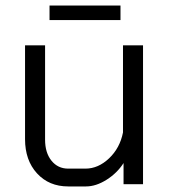

<svg xmlns="http://www.w3.org/2000/svg" viewBox="-20 -662 610 690"><path d="M70 -162V-499H142V-160Q142 -113 165 -84.5Q188 -56 225 -56H287Q333 -56 372 -93Q411 -130 422 -186V-499H494V0H424V-76Q401 -40 363 -16Q325 8 289 8H225Q156 8 113 -39Q70 -86 70 -162ZM158 -642H413V-590H158Z"/></svg>

Font: Bai Jamjuree
Style: Regular
Weight: 400
Designer: Katatrad Aksorn Co.,Ltd.
Foundry: Cadson Demak Co.,Ltd.
Version: Version 1.000; ttfautohint (v1.6)